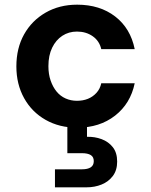

<svg xmlns="http://www.w3.org/2000/svg" viewBox="-20 -534 646 821"><path d="M310 12Q234 12 175 -21.5Q116 -55 83 -114.5Q50 -174 50 -250Q50 -328 83 -387Q116 -446 175 -480Q234 -514 310 -514Q407 -514 472.5 -463.5Q538 -413 556 -324H413Q405 -359 376.5 -379Q348 -399 309 -399Q274 -399 246.5 -381Q219 -363 203 -330Q187 -297 187 -251Q187 -217 196.5 -189.5Q206 -162 222 -142.5Q238 -123 260.5 -113Q283 -103 309 -103Q335 -103 356 -111.5Q377 -120 392.5 -137Q408 -154 413 -178H556Q538 -91 472 -39.5Q406 12 310 12ZM215 267V190H330Q355 190 368 181.5Q381 173 381 155Q381 137 368 129Q355 121 330 121H268V-4H352V51Q385 50 414.5 61Q444 72 462.5 95.5Q481 119 481 157Q481 194 462.5 218.5Q444 243 414.5 255Q385 267 350 267Z"/></svg>

Font: DM Sans 16pt
Style: Bold
Weight: 700
Version: Version 4.004;gftools[0.9.30]